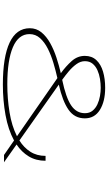

<svg xmlns="http://www.w3.org/2000/svg" viewBox="273 -1019 754 1340"><g transform="rotate(90 650.0 -349.0)"><path d="M570 8Q377.5 8 277.2 -39.2Q177 -86.5 177 -180Q177 -226 205.5 -261Q234 -296 280.5 -322Q327 -348 382.2 -366Q437.5 -384 491 -396.5Q442 -432 406 -472.5Q370 -513 370 -564Q370 -613 399.5 -644.5Q429 -676 479.5 -691Q530 -706 593 -706Q687.5 -706 746.8 -669.2Q806 -632.5 806 -564Q806 -492 745.5 -450Q685 -408 570.5 -382.5L960.5 -107.5Q1010 -138.5 1039 -183.8Q1068 -229 1068 -290H1102Q1102 -223 1071.5 -172.8Q1041 -122.5 988.5 -87.5L1112.5 0H1061.5L960.5 -70Q885 -29 783 -10.5Q681 8 570 8ZM407 -564.5Q407 -534 427.5 -505.5Q448 -477 478 -451.8Q508 -426.5 537 -406Q661.5 -432 715.8 -468.8Q770 -505.5 770 -564.5Q770 -597 752.5 -618.2Q735 -639.5 707.8 -652Q680.5 -664.5 650 -669.8Q619.5 -675 593 -675Q563 -675 530.5 -669.8Q498 -664.5 470 -652Q442 -639.5 424.5 -618.2Q407 -597 407 -564.5ZM218 -178Q218 -101 309.5 -62Q401 -23 568 -23Q668 -23 763.5 -38.5Q859 -54 931 -90.5L525 -372.5Q474 -361 420 -345Q366 -329 320.2 -306Q274.5 -283 246.2 -251.5Q218 -220 218 -178Z"/></g></svg>

Font: Trispace Expanded Thin
Style: Regular
Weight: 100
Width: 7
Designer: Tyler Finck
Foundry: Etcetera Type Company
Version: Version 1.210; ttfautohint (v1.8.3)